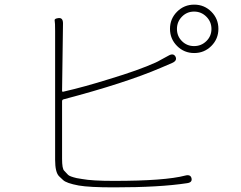

<svg xmlns="http://www.w3.org/2000/svg" viewBox="-20 -810 1040 829"><path d="M472 -1Q366 -1 320 -9Q266 -19 252 -33Q244 -41 235 -49Q218 -66 218 -120V-676Q218 -713 216 -721.5Q214 -730 233 -732Q252 -734 252 -709L248 -418Q248 -413 253 -414Q345 -435 453 -469Q579 -507 652 -540Q663 -545 673 -551L708 -570Q729 -582 738 -565Q746 -548 723 -538L674 -517Q520 -451 254 -381Q248 -379 248 -373V-124Q248 -82 257 -73Q266 -64 274 -55Q281 -48 311 -41Q323 -39 335 -37Q378 -29 472 -29Q693 -29 780 -52Q803 -58 807 -40Q811 -22 787 -19Q670 -1 472 -1ZM818.5 -581Q775 -581 744.5 -611.5Q714 -642 714 -685.5Q714 -729 744.5 -759.5Q775 -790 818.5 -790Q862 -790 892.5 -759.5Q923 -729 923 -685.5Q923 -642 892.5 -611.5Q862 -581 818.5 -581ZM818 -611Q849 -611 871 -632.5Q893 -654 893 -685Q893 -716 871 -738Q849 -760 818 -760Q787 -760 765.5 -738Q744 -716 744 -685Q744 -654 765.5 -632.5Q787 -611 818 -611Z"/></svg>

Font: Resource Han Rounded JP ExtraLight
Style: Regular
Weight: 250
Designer: Cyano Hao (round all glyphs); Ryoko NISHIZUKA 西塚涼子 (kana, bopomofo & ideographs); Paul D. Hunt (Latin, Greek & Cyrillic)
Foundry: Cyano Hao
Version: 0.990